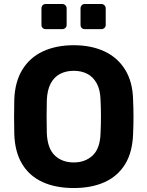

<svg xmlns="http://www.w3.org/2000/svg" viewBox="-20 -938 743 968"><path d="M352 10Q261 10 195 -20Q129 -50 92 -110.5Q55 -171 52 -263Q51 -306 51 -348.5Q51 -391 52 -435Q55 -525 92.5 -586.5Q130 -648 196.5 -679Q263 -710 352 -710Q440 -710 506.5 -679Q573 -648 611 -586.5Q649 -525 651 -435Q653 -391 653 -348.5Q653 -306 651 -263Q648 -171 611 -110.5Q574 -50 508 -20Q442 10 352 10ZM352 -119Q410 -119 447.5 -154.5Q485 -190 487 -268Q489 -312 489 -350.5Q489 -389 487 -432Q486 -484 468 -517Q450 -550 420.5 -565.5Q391 -581 352 -581Q313 -581 283 -565.5Q253 -550 235.5 -517Q218 -484 216 -432Q215 -389 215 -350.5Q215 -312 216 -268Q219 -190 256 -154.5Q293 -119 352 -119ZM408 -791Q398 -791 392 -797Q386 -803 386 -813V-895Q386 -905 392 -911.5Q398 -918 408 -918H490Q500 -918 506.5 -911.5Q513 -905 513 -895V-813Q513 -803 506.5 -797Q500 -791 490 -791ZM211 -791Q201 -791 195 -797Q189 -803 189 -813V-895Q189 -905 195 -911.5Q201 -918 211 -918H293Q303 -918 309.5 -911.5Q316 -905 316 -895V-813Q316 -803 309.5 -797Q303 -791 293 -791Z"/></svg>

Font: Rubik SemiBold
Style: Regular
Weight: 600
Designer: Hubert and Fischer
Foundry: Hubert and Fischer
Version: Version 2.300;gftools[0.9.30]